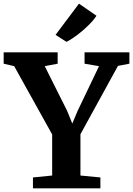

<svg xmlns="http://www.w3.org/2000/svg" viewBox="-39 -1029 727 1049"><path d="M246 -70V-294.5L38.5 -667.5L-19 -681V-743H276V-681L205.5 -667.5L328 -423L356 -354L385 -423L502 -667.5L423 -681V-743H668V-681L605.5 -669L400.5 -295.5V-70L509.5 -59.5V0H141V-59.5ZM324.5 -800.5H324L264.5 -838.5L392.5 -1009L488 -943Q474 -920.5 446.5 -893Q419 -865.5 386.5 -840.5Q354 -815.5 324.5 -800.5Z"/></svg>

Font: Merriweather
Style: Bold
Weight: 700
Designer: Eben Sorkin
Foundry: Eben Sorkin
Version: Version 2.100; ttfautohint (v1.7.19-72a1) -l 8 -r 50 -G 200 